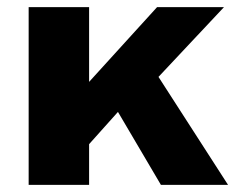

<svg xmlns="http://www.w3.org/2000/svg" viewBox="-20 -520 662 540"><path d="M610 -500 370 -244.4 338.4 -235 195.4 -75.2 193.6 -249 421.8 -500ZM230.6 -500V0H60.6V-500ZM396.2 -349.6 621.4 0H432.6L285.4 -250Z"/></svg>

Font: Work Sans
Style: Regular
Weight: 400
Designer: Wei Huang
Foundry: Wei Huang
Version: Version 2.006; ttfautohint (v1.8.1.43-b0c9)